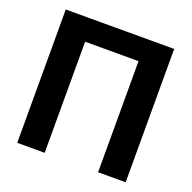

<svg xmlns="http://www.w3.org/2000/svg" viewBox="-126 -836 960 962"><g transform="rotate(20 354.0 -355.5)"><path d="M642.6 0H495.6V-592.3H210.9V0H64.5V-710.9H642.6Z"/></g></svg>

Font: Robotiche
Style: Bold
Weight: 700
Designer: Google
Version: Version 2.001150; 2014